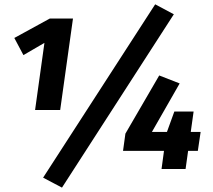

<svg xmlns="http://www.w3.org/2000/svg" viewBox="-20 -779 981 885"><path d="M209.7 -693.6H316.4L257.4 -272H141.7L184.8 -581.4L88 -525L46 -604ZM178.7 39.9 695.3 -759.1 781.3 -713.2 265.7 85.8ZM558 -163 713.9 -431.2 808.1 -394.4 680.3 -171H904.8L891.9 -83.6H547.1ZM783.6 -264.9H872.4L835.4 0H724.6L746.6 -162.9Z"/></svg>

Font: Fira Sans Variable
Style: Italic
Weight: 397
Italic angle: -8°
Designer: Carrois Corporate & Edenspiekermann AG
Foundry: Carrois Corporate GbR & Edenspiekermann AG
Version: Version 4.202